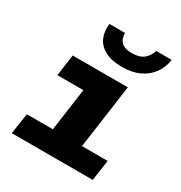

<svg xmlns="http://www.w3.org/2000/svg" viewBox="-175 -877 949 1004"><g transform="rotate(30 300.0 -375.0)"><path d="M39 0 58 -125H215L251 -382H94L112 -511H445L391 -125H546L528 0ZM365 -588Q302 -588 262.5 -608.5Q223 -629 206.5 -665.5Q190 -702 196 -750H290Q290 -714 310 -695Q330 -676 373 -676Q417 -676 442 -695Q467 -714 479 -750H572Q565 -702 538.5 -665.5Q512 -629 468.5 -608.5Q425 -588 365 -588Z"/></g></svg>

Font: Chivo Mono Medium ExtraBold
Style: Italic
Weight: 800
Italic angle: -8.05°
Monospace: yes
Version: Version 1.008